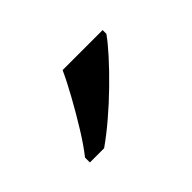

<svg xmlns="http://www.w3.org/2000/svg" viewBox="-45 -868 363 363"><g transform="rotate(-45 137.0 -686.0)"><path d="M40 -619Q55 -638 71 -664Q87 -690 102 -717Q117 -744 127 -766H234V-756Q225 -743 207 -723Q189 -703 166.5 -681Q144 -659 121 -639.5Q98 -620 78 -606H40Z"/></g></svg>

Font: Noto Rashi Hebrew
Style: Regular
Weight: 400
Version: Version 1.006